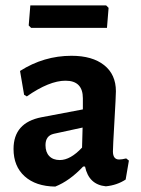

<svg xmlns="http://www.w3.org/2000/svg" viewBox="-20 -680 521 709"><path d="M372 -660 381 -651 375 -577H95L86 -586L92 -660ZM244 -474Q321 -474 364.5 -439.5Q408 -405 408 -343Q408 -326 402.5 -231.5Q397 -137 397 -121Q397 -91 420 -91Q430 -91 446 -95L456 -87L444 -17Q412 4 371 8Q308 2 294 -65H287Q237 -12 184 9Q112 8 71 -29Q30 -66 30 -130Q30 -227 133 -247L286 -276V-317Q286 -382 222 -382Q162 -382 79 -324L69 -330L54 -418Q142 -474 244 -474ZM285 -209 179 -186Q148 -179 148 -144Q148 -118 162 -103.5Q176 -89 201 -89Q240 -89 283 -135Z"/></svg>

Font: Alegreya Sans SC
Style: Bold
Weight: 700
Designer: Juan Pablo del Peral
Foundry: Huerta Tipografica
Version: Version 2.007